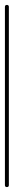

<svg xmlns="http://www.w3.org/2000/svg" viewBox="-20 -760 56 780"><path d="M0 -8H16V-732H0ZM8 -16Q4 -16 2 -14Q0 -12 0 -8Q0 -4 2 -2Q4 0 8 0Q12 0 14 -2Q16 -4 16 -8Q16 -12 14 -14Q12 -16 8 -16ZM8 -740Q4 -740 2 -738Q0 -736 0 -732Q0 -728 2 -726Q4 -724 8 -724Q12 -724 14 -726Q16 -728 16 -732Q16 -736 14 -738Q12 -740 8 -740Z"/></svg>

Font: Wavefont ExtraLight
Style: Regular
Weight: 250
Version: Version 3.004;gftools[0.9.33]